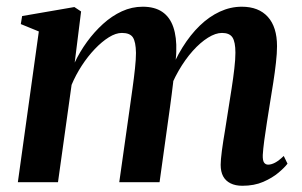

<svg xmlns="http://www.w3.org/2000/svg" viewBox="-20 -556 922 586"><path d="M227.5 -521 208 -365Q223.5 -398 245.5 -428.2Q267.5 -458.5 294.5 -483Q321.5 -507.5 352 -521.5Q382.5 -535.5 415.5 -535.5Q452 -535.5 475.2 -519.8Q498.5 -504 509 -473.2Q519.5 -442.5 518 -398.5Q518 -391 516.8 -379.2Q515.5 -367.5 513.8 -353.8Q512 -340 509.5 -326.5L494.5 -323.5Q512.5 -372 536.8 -411Q561 -450 589.8 -477.8Q618.5 -505.5 651 -520.5Q683.5 -535.5 718 -535.5Q769.5 -535.5 797.5 -504.5Q825.5 -473.5 825.5 -415Q825.5 -393.5 822.2 -364.5Q819 -335.5 814 -303.8Q809 -272 804 -241.5Q799.5 -213.5 794.8 -183.5Q790 -153.5 786.5 -127Q783 -100.5 782 -83Q781.5 -66 786 -59.8Q790.5 -53.5 798.5 -53.5Q808 -53.5 819.5 -59.5Q831 -65.5 846 -80L857.5 -56.5Q848.5 -44.5 829.8 -28.8Q811 -13 783.5 -1Q756 11 719.5 11Q698.5 11 683.5 3.5Q668.5 -4 661 -18Q653.5 -32 653.5 -53Q653.5 -67.5 657.2 -96Q661 -124.5 666.8 -158.2Q672.5 -192 677 -223Q682 -254.5 687 -286.5Q692 -318.5 695.2 -346.8Q698.5 -375 698.5 -395Q698.5 -428 689.5 -441.8Q680.5 -455.5 657.5 -455.5Q638 -455.5 614.8 -441Q591.5 -426.5 568.2 -400.5Q545 -374.5 525 -339.8Q505 -305 491 -264L512 -341.5Q510.5 -322.5 508.5 -304.2Q506.5 -286 504 -267.8Q501.5 -249.5 499 -230L467 0H344L375.5 -222.5Q380 -254.5 384.5 -286.8Q389 -319 392 -347.2Q395 -375.5 395 -394.5Q394.5 -428.5 385.5 -442Q376.5 -455.5 352 -455.5Q333.5 -455.5 312.2 -442.2Q291 -429 269.5 -406.5Q248 -384 229.5 -355.5Q211 -327 198.5 -297L157 0H34.5L98.5 -460L43.5 -482.5L47.5 -507L207 -534.5Z"/></svg>

Font: Merriweather 96pt SemiBold
Style: Italic
Weight: 600
Italic angle: -7.8°
Version: Version 2.101